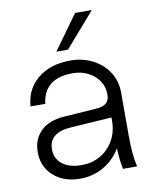

<svg xmlns="http://www.w3.org/2000/svg" viewBox="-82 -776 671 847"><g transform="rotate(-10 253.5 -352.0)"><path d="M388 -714 254 -560H202L313 -714ZM452 -141Q452 -51 465 0H402Q393 -41 391 -94Q363 -46 315 -18Q267 10 209 10Q136 10 90 -31Q44 -72 44 -137Q44 -196 81.5 -232Q119 -268 187 -272L329 -282Q362 -284 376.5 -296.5Q391 -309 391 -335V-337Q391 -370 373 -396.5Q355 -423 324.5 -438.5Q294 -454 256 -454Q127 -454 114 -342H48Q53 -419 109.5 -465Q166 -511 255 -511Q312 -511 356.5 -487.5Q401 -464 426.5 -424Q452 -384 452 -333ZM108 -139Q108 -97 139.5 -72.5Q171 -48 225 -48Q273 -48 310.5 -70Q348 -92 369.5 -130.5Q391 -169 391 -218V-232L206 -220Q108 -213 108 -139Z"/></g></svg>

Font: Overused Grotesk Book
Style: Regular
Weight: 350
Version: Version 0.003